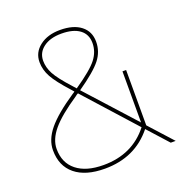

<svg xmlns="http://www.w3.org/2000/svg" viewBox="-133 -859 944 988"><g transform="rotate(-20 338.5 -365.0)"><path d="M301 -720Q240 -720 203 -692.5Q166 -665 166 -620Q166 -584 185 -548Q204 -512 263 -447L280 -428Q375 -493 405.5 -533Q436 -573 436 -620Q436 -668 401 -694Q366 -720 301 -720ZM277 -402Q274 -401 269 -397.5Q264 -394 262 -392Q163 -326 119.5 -274Q76 -222 76 -170Q76 -94 128.5 -52Q181 -10 276 -10Q434 -10 525 -126ZM539 -111Q442 10 276 10Q171 10 113.5 -37Q56 -84 56 -170Q56 -228 101.5 -283.5Q147 -339 250 -408Q252 -409 256.5 -412Q261 -415 263 -417L249 -433Q190 -498 168 -538Q146 -578 146 -620Q146 -673 189.5 -706.5Q233 -740 301 -740Q374 -740 415 -708Q456 -676 456 -620Q456 -566 422 -522.5Q388 -479 293 -413L531 -150V-430H551V-127L666 0H639Z"/></g></svg>

Font: M PLUS 1p Thin
Style: Regular
Weight: 250
Version: Version 1.062